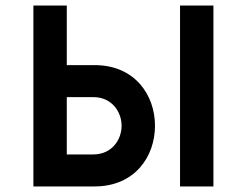

<svg xmlns="http://www.w3.org/2000/svg" viewBox="-20 -670 887 690"><path d="M100 0H320C465 0 537 -108 537 -218C537 -328 465 -436 320 -436H220V-650H100ZM220 -115V-321H315C383 -321 417 -267 417 -218C417 -169 383 -115 315 -115ZM627 0H747V-650H627Z"/></svg>

Font: Grotesk 03
Style: Bold
Weight: 500
Designer: Frank Adebiaye, contributions by Jérémy Landes, Ariel Martín Pérez
Foundry: Velvetyne Type Foundry
Version: Version 3.000;Glyphs 3.1.2 (3150)